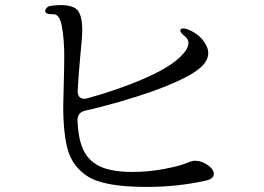

<svg xmlns="http://www.w3.org/2000/svg" viewBox="-20 -763 1040 756"><path d="M323 -70Q267 -107 248 -170Q229 -233 229 -346Q229 -370 231 -430Q233 -500 233 -543Q233 -606 224 -657.5Q215 -709 189 -707Q158 -706 158 -720Q158 -726 164.5 -732.5Q171 -739 180 -740Q204 -743 216 -743Q270 -743 287 -721Q304 -697 304 -645Q304 -619 298 -563L294 -518Q290 -476 286 -407Q285 -391 292 -382.5Q299 -374 313 -374Q316 -374 324 -376Q380 -391 440.5 -412Q501 -433 546 -453Q634 -491 678 -528.5Q722 -566 722 -594Q722 -609 708 -620Q690 -634 690 -643Q690 -651 703 -651Q710 -651 723 -646Q774 -624 794 -580Q800 -567 800 -554Q800 -514 745 -478.5Q690 -443 582 -404Q523 -383 450 -362Q377 -341 315 -327Q284 -320 285 -287Q288 -221 305 -180Q322 -139 357 -117Q404 -86 501 -86Q564 -86 628 -98Q692 -110 725 -125Q737 -130 748 -130Q774 -130 798 -113Q822 -96 822 -78Q822 -59 791 -52Q680 -27 558 -27Q386 -27 323 -70Z"/></svg>

Font: Hina Mincho
Style: Regular
Weight: 400
Designer: satsuyako
Foundry: satsuyako
Version: Version 1.100